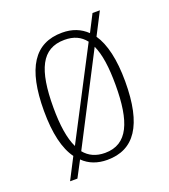

<svg xmlns="http://www.w3.org/2000/svg" viewBox="-117 -661 691 786"><g transform="rotate(-20 228.5 -268.0)"><path d="M102 -53 54 40H86L123 -30C150 -3 186 10 228 10C345 10 406 -76 406 -267C406 -363 389 -434 358 -479L408 -576H376L338 -502C310 -529 275 -543 231 -543C110 -543 52 -453 52 -267C52 -169 69 -98 102 -53ZM321 -471 122 -89C102 -130 93 -190 93 -267C93 -431 130 -512 230 -512C270 -512 299 -499 321 -471ZM229 -20C190 -20 160 -34 139 -60L337 -443C356 -402 364 -344 364 -267C364 -109 329 -20 229 -20Z"/></g></svg>

Font: Noto Serif Georgian Condensed ExtraLight
Style: Regular
Weight: 200
Width: 3
Designer: Monotype Design Team, Akaki Razmadze
Foundry: Google LLC
Version: Version 2.003